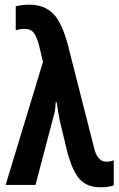

<svg xmlns="http://www.w3.org/2000/svg" viewBox="-20 -787 507 817"><path d="M131 0 208 -292Q216 -318 217 -352H221Q224 -331 227.5 -310.5Q231 -290 235 -271L266 -142Q288 -59 319 -24.5Q350 10 409 10Q440 10 464 2V-105Q450 -99 432 -99Q394 -99 380 -159L269 -595Q244 -691 206 -729Q168 -767 105 -767Q72 -767 47 -760V-658Q64 -664 84 -664Q114 -664 126.5 -643.5Q139 -623 146 -594L163 -524L4 0Z"/></svg>

Font: Noto Sans UI Condensed
Style: Bold
Weight: 700
Width: 3
Designer: Monotype Design Team
Foundry: Monotype Imaging Inc.
Version: 1.001